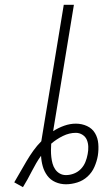

<svg xmlns="http://www.w3.org/2000/svg" viewBox="-20 -755 440 795"><path d="M75 20 39 0Q52 -22 64.5 -44Q77 -66 90 -88Q103 -110 118 -131Q133 -152 151 -170L244 -735H286L200 -212Q222 -226 246 -234.5Q270 -243 294 -243Q319 -243 340.5 -233Q362 -223 373.5 -203.5Q385 -184 387 -159.5Q389 -135 385 -110Q381 -87 371 -64Q361 -41 342.5 -24Q324 -7 300 0.5Q276 8 253 8Q230 8 209.5 -1Q189 -10 176 -27.5Q163 -45 157 -66.5Q151 -88 150 -110Q139 -95 129.5 -78.5Q120 -62 111.5 -45.5Q103 -29 94 -12.5Q85 4 75 20ZM253 -30Q270 -30 286.5 -36.5Q303 -43 315 -55.5Q327 -68 333.5 -84Q340 -100 343 -117Q346 -132 345.5 -147.5Q345 -163 339.5 -176Q334 -189 321.5 -197Q309 -205 294 -205Q267 -205 240.5 -192Q214 -179 192 -160Q191 -146 191 -132Q191 -118 192.5 -104.5Q194 -91 197.5 -78Q201 -65 208.5 -54Q216 -43 227.5 -36.5Q239 -30 253 -30Z"/></svg>

Font: Iosevka Aile Extralight
Style: Italic
Weight: 200
Italic angle: -9°
Designer: Belleve Invis
Foundry: Belleve Invis
Version: Version 31.1.0; ttfautohint (v1.8.4)